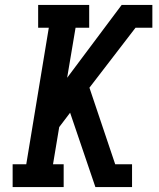

<svg xmlns="http://www.w3.org/2000/svg" viewBox="-20 -755 640 775"><path d="M31 0V-92H86L177 -643H134V-735H340V-643H285L251 -441L471 -735H595V-643H527L341 -401L445 -92H513V0H365L263 -300L219 -242L194 -92H237V0Z"/></svg>

Font: Iosevka Slab Semibold Extended
Style: Italic
Weight: 600
Width: 7
Italic angle: -9°
Monospace: yes
Designer: Belleve Invis
Foundry: Belleve Invis
Version: Version 11.1.0; ttfautohint (v1.8.3)